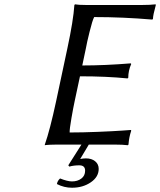

<svg xmlns="http://www.w3.org/2000/svg" viewBox="-20 -671 743 891"><path d="M348.1 96.2Q322.3 96.2 301.8 102.1L296.9 96.2L357.9 0H241.2Q225.6 0 212.4 0.7Q199.2 1.5 193.4 2L188 2.9V0Q211.9 -68.4 240.2 -200.2L293 -448.2Q320.3 -575.7 325.2 -647.9L328.1 -650.9Q343.8 -647.9 377.9 -647.9H641.1Q676.8 -647.9 702.1 -650.9L703.1 -647.9Q689.9 -599.6 689.9 -584L687 -580.1Q550.3 -591.8 417 -591.8Q408.7 -576.2 395.8 -523.9Q382.8 -471.7 378.9 -448.2L361.8 -367.2Q466.8 -367.2 586.9 -377L588.9 -374Q575.2 -342.8 575.2 -310.1L571.8 -307.1Q474.6 -316.9 351.1 -316.9L326.2 -200.2Q320.3 -173.3 311.5 -122.6Q302.7 -71.8 303.2 -56.2Q362.8 -56.2 433.8 -59.1Q504.9 -62 546.4 -64.9L587.9 -67.9L588.9 -64Q579.1 -36.1 576.2 0L573.2 2.9Q548.8 0 514.2 0H392.1L352.1 66.9Q365.2 64 378.9 64Q405.3 64 421.6 77.4Q438 90.8 438 112.8Q438 149.9 401.4 175Q364.7 200.2 314 200.2Q277.3 200.2 244.1 183.1Q246.6 168 258.8 157.2Q293.5 170.9 314 170.9Q339.8 170.9 357.4 157.7Q375 144.5 375 121.1Q375 96.2 348.1 96.2Z"/></svg>

Font: Linear Smooth
Style: Italic
Weight: 400
Designer: Philipp H. Poll, Flanker
Foundry: Philipp H. Poll, reworked by Flanker
Version: Version 1.061 | FøM Fix